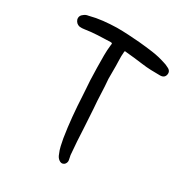

<svg xmlns="http://www.w3.org/2000/svg" viewBox="-184 -928 984 1048"><g transform="rotate(30 308.0 -404.5)"><path d="M348 -535Q352 -490 353.5 -445Q355 -400 359 -355Q361 -326 362.5 -297Q364 -268 366 -239Q368 -196 370.5 -154.5Q373 -113 377 -71Q378 -64 380 -56.5Q382 -49 383 -41Q384 -34 381 -26Q378 -18 371 -13Q356 -3 339 -16Q326 -26 320 -44Q311 -64 306 -86.5Q301 -109 297 -131Q287 -194 281 -258Q275 -322 272 -386Q271 -409 269 -432.5Q267 -456 266 -478Q263 -556 263 -634Q263 -651 264 -667.5Q265 -684 267 -700Q269 -710 267.5 -712.5Q266 -715 257 -715Q217 -714 177 -712Q137 -710 99 -704Q92 -703 84.5 -702.5Q77 -702 69 -703Q47 -708 39 -730Q33 -754 56 -769Q66 -777 81 -779Q123 -790 164.5 -794.5Q206 -799 249 -800Q285 -800 321 -798Q357 -796 393 -793Q437 -789 480.5 -783Q524 -777 566 -763Q573 -761 579.5 -758.5Q586 -756 593 -752Q620 -741 615 -716Q610 -692 582 -692Q553 -692 524.5 -693Q496 -694 467 -698Q441 -702 414 -704.5Q387 -707 360 -710Q351 -712 349.5 -709.5Q348 -707 348 -698Q346 -678 347 -657Q348 -636 348 -616Z"/></g></svg>

Font: Delicious Handrawn
Style: Regular
Weight: 400
Designer: Agung Rohmat
Foundry: Agung Rohmat
Version: Version 1.002; ttfautohint (v1.8.4.7-5d5b);gftools[0.9.27]